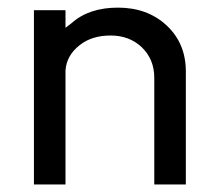

<svg xmlns="http://www.w3.org/2000/svg" viewBox="-20 -491 585 511"><path d="M70.3 -463.9H154.3V-417L170.9 -429.7Q216.8 -470.7 293.9 -470.7Q372.1 -470.7 422.9 -423.8Q474.6 -376 474.6 -300.8V0H390.6V-284.2Q390.6 -333 357.4 -365.2Q324.2 -396.5 274.4 -396.5Q224.6 -396.5 192.4 -371.1Q157.2 -343.8 154.3 -303.7V0H70.3Z"/></svg>

Font: BF_TEXT
Style: Regular
Weight: 400
Foundry: EA DICE
Version: Version 1.404